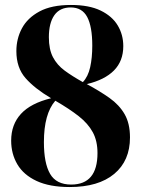

<svg xmlns="http://www.w3.org/2000/svg" viewBox="-20 -744 569 774"><path d="M261 10Q180 10 127.5 -14.5Q75 -39 50 -81.5Q25 -124 25 -177Q25 -242 64.5 -285Q104 -328 186 -348Q120 -387 83 -429Q46 -471 46 -538Q46 -588 68.5 -630Q91 -672 139.5 -698Q188 -724 266 -724Q339 -724 385.5 -701.5Q432 -679 454.5 -641.5Q477 -604 477 -558Q477 -498 439.5 -460Q402 -422 330 -405Q382 -377 421.5 -349Q461 -321 482.5 -283.5Q504 -246 504 -190Q504 -96 440.5 -43Q377 10 261 10ZM314 -413Q335 -435 343.5 -473Q352 -511 352 -560Q352 -637 331.5 -675.5Q311 -714 265 -714Q221 -714 199 -682.5Q177 -651 177 -594Q177 -545 193.5 -513.5Q210 -482 240.5 -459.5Q271 -437 314 -413ZM267 0Q373 0 373 -127Q373 -176 354 -211Q335 -246 297.5 -275.5Q260 -305 203 -338Q157 -285 157 -171Q157 -86 182 -43Q207 0 267 0Z"/></svg>

Font: Noto Serif Display SemiCondensed ExtraBold
Style: Regular
Weight: 800
Width: 4
Designer: Monotype Design Team
Foundry: Monotype Imaging Inc.
Version: Version 2.009